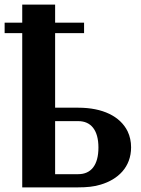

<svg xmlns="http://www.w3.org/2000/svg" viewBox="-33 -809 610 829"><path d="M-13 -666H63V0H305C341 0 374 -3 402 -12C476 -34 533 -87 533 -173C533 -198 528 -221 518 -242C486 -307 410 -344 305 -344H205V-666H330V-711H205V-789H63V-711H-13ZM205 -57V-286H305C359 -286 392 -248 392 -172C392 -96 360 -57 305 -57Z"/></svg>

Font: Aerodynamic
Style: Regular
Weight: 500
Designer: Google
Version: Version 2.000980; 2014